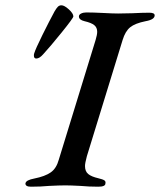

<svg xmlns="http://www.w3.org/2000/svg" viewBox="-20 -701 604 725"><path d="M76 -8Q77 -15 85.5 -19.5Q94 -24 110 -27Q150 -35 171.5 -50Q193 -65 202 -98L341 -550Q347 -570 347 -581Q347 -597 336 -606Q325 -615 299 -621Q278 -626 278 -639Q278 -646 286.5 -650Q295 -654 306 -654Q332 -654 370 -652Q406 -650 426 -650L479 -651Q519 -653 544 -653Q564 -653 564 -643Q564 -627 530 -621Q490 -613 471.5 -598Q453 -583 443 -550L308 -111Q301 -85 301 -74Q301 -54 313 -44Q325 -34 351 -28Q368 -24 374 -20Q380 -16 378 -8Q378 4 351 4Q316 4 284 1Q246 -1 227 -1Q205 -1 165 1Q134 4 97 4Q76 4 76 -8ZM108 -491Q108 -497 109 -499Q114 -516 140.5 -569.5Q167 -623 186 -658Q193 -670 198.5 -675.5Q204 -681 212 -681Q223 -681 240 -665.5Q257 -650 257 -639Q257 -633 212.5 -578Q168 -523 143 -496Q129 -480 117 -480Q108 -480 108 -491Z"/></svg>

Font: EB Garamond Medium
Style: Italic
Weight: 500
Italic angle: -17.2°
Designer: Georg Duffner and Octavio Pardo
Foundry: Georg Duffner
Version: Version 1.000